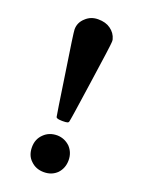

<svg xmlns="http://www.w3.org/2000/svg" viewBox="-135 -769 621 833"><g transform="rotate(20 175.0 -353.0)"><path d="M114 -683Q137 -705 171 -705Q206 -705 228 -689Q252 -672 259 -645Q260 -643 260 -634Q260 -618 233 -434Q207 -252 204 -244Q202 -240 198 -239Q192 -237 175 -237Q150 -237 146 -244Q144 -251 117 -433Q89 -614 89 -629Q89 -661 114 -683ZM115 -147Q139 -171 177 -171Q211 -170 236 -146Q259 -121 259 -86Q259 -50 236 -25Q212 -1 175 -1Q138 -1 114 -25Q90 -47 90 -86Q90 -123 115 -147Z"/></g></svg>

Font: KaTeX_Main
Style: Bold
Weight: 700
Version: Version